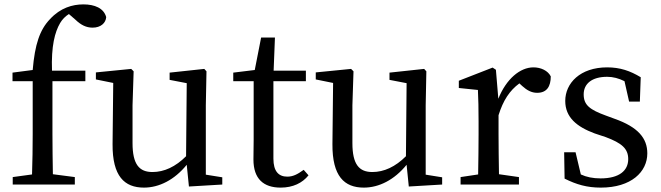

<svg xmlns="http://www.w3.org/2000/svg" viewBox="-20 -841 3012 875"><path d="M37 -510V-471H129V-230C129 -168 128 -108 126 -46L38 -34V0H321V-34L221 -47C220 -108 219 -169 219 -230V-471H369V-519H217C213 -631 230 -695 254 -736C264 -753 278 -767 294 -777L324 -751C349 -727 373 -715 402 -715C439 -715 462 -736 464 -763C453 -804 411 -821 360 -821C310 -821 255 -805 208 -754C161 -705 139 -639 129 -522Z M918 -45V-361L921 -516L911 -527L753 -510V-477L831 -462L828 -129C780 -81 728 -57 675 -57C615 -57 584 -91 584 -189V-361L589 -516L578 -527L417 -511V-479L496 -463L493 -184C492 -38 547 14 636 14C705 14 775 -21 831 -90L841 9L993 0V-33Z M1364 -67C1335 -46 1315 -36 1289 -36C1250 -36 1226 -60 1226 -118V-471H1374V-519H1227L1233 -670H1170L1141 -522L1043 -510V-471H1136V-205C1136 -164 1135 -140 1135 -114C1135 -26 1181 14 1259 14C1315 14 1358 -7 1386 -42Z M1920 -45V-361L1923 -516L1913 -527L1755 -510V-477L1833 -462L1830 -129C1782 -81 1730 -57 1677 -57C1617 -57 1586 -91 1586 -189V-361L1591 -516L1580 -527L1419 -511V-479L1498 -463L1495 -184C1494 -38 1549 14 1638 14C1707 14 1777 -21 1833 -90L1843 9L1995 0V-33Z M2240 -523 2225 -533 2071 -473V-440L2158 -431C2160 -387 2161 -349 2161 -287V-230C2161 -179 2160 -101 2159 -46L2079 -34V0H2345V-34L2254 -47C2253 -103 2252 -179 2252 -230V-316C2273 -383 2302 -428 2347 -461L2360 -449C2381 -430 2402 -418 2428 -418C2472 -418 2490 -447 2490 -493C2477 -519 2445 -534 2411 -534C2350 -534 2287 -481 2251 -391Z M2742 -314C2668 -341 2640 -362 2640 -411C2640 -459 2677 -491 2747 -491C2774 -491 2800 -484 2826 -471L2847 -378H2896L2900 -489C2852 -518 2806 -534 2747 -534C2624 -534 2556 -462 2556 -381C2556 -306 2609 -263 2690 -233L2741 -216C2813 -189 2843 -164 2843 -116C2843 -64 2803 -28 2717 -28C2682 -28 2653 -34 2627 -46L2603 -147H2551L2553 -27C2607 0 2655 14 2718 14C2857 14 2930 -58 2930 -142C2930 -211 2888 -262 2780 -300Z"/></svg>

Font: Source Han Serif JP Medium
Style: Regular
Weight: 500
Designer: Ryoko NISHIZUKA 西塚涼子 (kana & ideographs); Frank Grießhammer (Latin, Greek & Cyrillic); Wenlong ZHANG 张文龙 (bopomofo); San
Foundry: Adobe Systems Incorporated
Version: Version 1.001;PS 1.001;hotconv 16.6.54;makeotf.lib2.5.65590